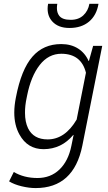

<svg xmlns="http://www.w3.org/2000/svg" viewBox="-20 -768 563 1002"><path d="M166 213.5Q132 213.5 93.2 204.2Q54.5 195 27.5 178.5L52 129.5Q105 161 175.5 161Q244 161 290.2 116.8Q336.5 72.5 352.5 -7L364 -63.5L362.5 -64Q301 10 207.5 10.5Q123.5 10.5 81.5 -66Q54.5 -114.5 54.5 -180.5Q54.5 -217 63 -259.5Q91 -406 149.5 -472.5Q206.5 -538 299.5 -538Q350.5 -538 387.2 -514.8Q424 -491.5 442.5 -449.5H444L466 -528.5H513.5L409.5 -7Q364.5 213.5 166 213.5ZM228.5 -40.5Q319 -40.5 380 -144L428.5 -388.5Q404 -487 300.5 -487.5Q233 -487.5 187.2 -428.8Q141.5 -370 121.5 -269.5L119.5 -259.5Q110 -215.5 110.5 -179Q110.5 -131.5 126.5 -98.5Q155 -40.5 228.5 -40.5ZM342.5 -622Q283.5 -622 252.5 -656.5Q228.5 -683 228.5 -722.5Q228.5 -734.5 231 -748H279Q277 -736.5 277 -726Q277 -702 288.5 -686.5Q304.5 -664.5 349 -664.5Q390 -664.5 415 -688Q440 -711.5 446.5 -748H494Q484 -688 444.5 -655Q405 -622 342.5 -622Z"/></svg>

Font: Roberto Sans Light
Style: Italic
Weight: 300
Italic angle: -11°
Designer: Google
Version: Version 1.00;June 11, 2020;FontCreator 12.0.0.2522 64-bit; t